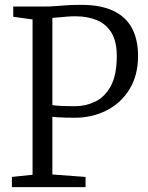

<svg xmlns="http://www.w3.org/2000/svg" viewBox="-20 -770 608 790"><path d="M114 -51V-690L34.5 -701V-743H155Q185.5 -743 207 -744.8Q228.5 -746.5 252.5 -748.2Q276.5 -750 314.5 -750Q395.5 -750 447.2 -725Q499 -700 523.5 -653Q548 -606 548 -540Q548 -460 513 -403Q478 -346 418.8 -315.8Q359.5 -285.5 287.5 -285.5Q270.5 -285.5 251 -286Q231.5 -286.5 215.8 -287.5Q200 -288.5 195.5 -289.5V-52L332 -42V0H29V-42ZM195.5 -337.5Q206.5 -335.5 231.2 -334.2Q256 -333 289 -333Q332.5 -333 372 -352Q411.5 -371 436 -416.2Q460.5 -461.5 460.5 -540Q460.5 -599.5 438.8 -635.2Q417 -671 378.5 -687Q340 -703 290.5 -703Q271.5 -703 254 -701.5Q236.5 -700 221.8 -698.5Q207 -697 195.5 -696.5Z"/></svg>

Font: Merriweather 24pt SemiCondensed Light
Style: Regular
Weight: 300
Width: 4
Designer: Eben Sorkin
Foundry: Eben Sorkin
Version: Version 2.100